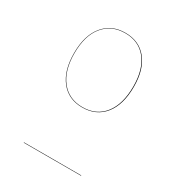

<svg xmlns="http://www.w3.org/2000/svg" viewBox="-164 -787 828 894"><g transform="rotate(30 250.0 -340.0)"><path d="M410 -482Q410 -385 367 -331.5Q324 -278 249 -278Q175 -278 132.5 -331.5Q90 -385 90 -479Q90 -574 133.5 -627Q177 -680 251 -680Q325 -680 367.5 -627.5Q410 -575 410 -482ZM92 -479Q92 -386 134 -333Q176 -280 249 -280Q323 -280 365 -333Q407 -386 407 -482Q407 -574 365.5 -626Q324 -678 251 -678Q178 -678 135 -626Q92 -574 92 -479ZM96 -2H404V0H96Z"/></g></svg>

Font: FiraGO Two
Style: Regular
Weight: 100
Designer: bBox Type
Foundry: bBox Type GmbH
Version: Version 1.001